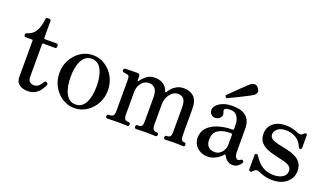

<svg xmlns="http://www.w3.org/2000/svg" viewBox="-66 -1103 2648 1551"><g transform="rotate(20 1258.0 -328.0)"><path d="M205 12Q183 12 160.5 4Q138 -4 123 -22.5Q108 -41 108 -74V-384Q108 -392 100 -392H47Q33 -392 33 -406V-412Q33 -423 47 -426Q94 -440 116.5 -479.5Q139 -519 146 -583Q146 -597 160 -597H175Q190 -597 190 -583V-438Q190 -430 198 -430H298Q304 -430 308 -425.5Q312 -421 312 -416V-406Q312 -392 298 -392H198Q190 -392 190 -384V-104Q190 -50 242 -50Q266 -50 283 -66.5Q300 -83 310 -102Q315 -110 321 -110Q327 -110 334 -106Q346 -99 339 -84Q330 -62 313.5 -40Q297 -18 271 -3Q245 12 205 12Z M609 12Q552 12 504.5 -19Q457 -50 429 -101.5Q401 -153 401 -215Q401 -277 429 -328.5Q457 -380 504.5 -411Q552 -442 609 -442Q667 -442 714.5 -411Q762 -380 790 -328.5Q818 -277 818 -215Q818 -153 790 -101.5Q762 -50 714.5 -19Q667 12 609 12ZM609 -19Q665 -19 693 -73Q721 -127 721 -215Q721 -303 693 -357Q665 -411 609 -411Q554 -411 525.5 -357Q497 -303 497 -215Q497 -127 525.5 -73Q554 -19 609 -19Z M891 0Q877 0 877 -16Q877 -32 891 -32Q921 -32 930 -43Q939 -54 939 -82V-349Q939 -368 936 -377.5Q933 -387 921 -390Q914 -392 904.5 -393Q895 -394 889 -395Q876 -398 876 -411Q876 -418 879.5 -423Q883 -428 890 -428Q893 -428 907 -428.5Q921 -429 939 -429Q957 -429 972.5 -429.5Q988 -430 994 -430Q1016 -430 1016 -406V-373Q1016 -370 1019 -369Q1022 -368 1025 -372Q1042 -397 1070.5 -419.5Q1099 -442 1143 -442Q1178 -442 1209 -425Q1240 -408 1256 -365Q1258 -360 1261 -360Q1264 -360 1266 -364Q1275 -380 1291 -398Q1307 -416 1332 -429Q1357 -442 1392 -442Q1443 -442 1476.5 -411.5Q1510 -381 1510 -303V-84Q1510 -55 1517.5 -43.5Q1525 -32 1543 -32Q1556 -32 1556 -16Q1556 0 1543 0Q1533 0 1513 -1Q1493 -2 1469 -2Q1445 -2 1422 -1Q1399 0 1389 0Q1375 0 1375 -16Q1375 -32 1389 -32Q1413 -32 1420.5 -43Q1428 -54 1428 -82V-288Q1428 -341 1411 -362Q1394 -383 1360 -383Q1334 -383 1312.5 -365.5Q1291 -348 1278 -319.5Q1265 -291 1265 -256V-84Q1265 -55 1274 -43.5Q1283 -32 1305 -32Q1319 -32 1319 -16Q1319 0 1305 0Q1295 0 1271 -1Q1247 -2 1223 -2Q1200 -2 1174.5 -1Q1149 0 1138 0Q1124 0 1124 -16Q1124 -32 1138 -32Q1168 -32 1175.5 -43Q1183 -54 1183 -82V-288Q1183 -339 1164 -362Q1145 -385 1111 -385Q1072 -385 1046.5 -353Q1021 -321 1021 -274V-84Q1021 -55 1030 -43.5Q1039 -32 1064 -32Q1077 -32 1077 -16Q1077 0 1064 0Q1054 0 1029 -1Q1004 -2 980 -2Q956 -2 929 -1Q902 0 891 0Z M1752 12Q1720 12 1691.5 -3Q1663 -18 1646 -44.5Q1629 -71 1629 -106Q1629 -158 1662 -192.5Q1695 -227 1750 -244.5Q1805 -262 1871 -262Q1882 -262 1882 -272V-300Q1882 -350 1861.5 -378.5Q1841 -407 1803 -407Q1773 -407 1759.5 -399Q1746 -391 1754 -372Q1767 -344 1750.5 -323.5Q1734 -303 1706 -303Q1684 -303 1670.5 -318Q1657 -333 1657 -352Q1657 -374 1675 -394.5Q1693 -415 1727 -428.5Q1761 -442 1808 -442Q1891 -442 1928.5 -406Q1966 -370 1966 -306V-112Q1966 -78 1975 -62.5Q1984 -47 1997 -47Q2009 -47 2017 -55Q2027 -65 2039 -54Q2047 -46 2039 -34Q2029 -19 2012.5 -6Q1996 7 1968 7Q1944 7 1924 -7Q1904 -21 1892 -46Q1886 -58 1877 -47Q1869 -36 1851 -22Q1833 -8 1808 2Q1783 12 1752 12ZM1797 -42Q1824 -42 1843 -57Q1862 -72 1872 -93Q1882 -114 1882 -133V-217Q1882 -231 1869 -231Q1802 -231 1762 -206Q1722 -181 1722 -122Q1722 -87 1736 -69.5Q1750 -52 1767.5 -47Q1785 -42 1797 -42ZM1741 -484Q1734 -485 1729.5 -492Q1725 -499 1726 -505Q1729 -508 1744 -523Q1759 -538 1780.5 -559Q1802 -580 1824 -601Q1846 -622 1863.5 -638.5Q1881 -655 1888 -659Q1902 -669 1919.5 -667.5Q1937 -666 1950 -646Q1966 -625 1960 -610Q1954 -595 1940 -585Q1933 -580 1912 -569Q1891 -558 1863.5 -544Q1836 -530 1809 -517Q1782 -504 1763 -495Q1744 -486 1741 -484Z M2308 12Q2275 12 2244.5 3.5Q2214 -5 2191 -16Q2169 -26 2155 -16Q2151 -13 2146 -8Q2141 -3 2137 1Q2128 10 2118.5 6.5Q2109 3 2109 -10V-129Q2109 -141 2119.5 -143Q2130 -145 2136 -136Q2170 -81 2211.5 -55.5Q2253 -30 2310 -30Q2354 -30 2384.5 -49Q2415 -68 2415 -104Q2415 -131 2393.5 -145Q2372 -159 2338 -167Q2304 -175 2266.5 -183.5Q2229 -192 2195 -206.5Q2161 -221 2139.5 -247.5Q2118 -274 2118 -319Q2118 -350 2133.5 -378Q2149 -406 2182.5 -424Q2216 -442 2268 -442Q2299 -442 2325.5 -435Q2352 -428 2374 -419Q2401 -409 2410 -416Q2414 -419 2419.5 -423.5Q2425 -428 2429 -432Q2437 -438 2444 -436Q2451 -434 2451 -422V-317Q2451 -305 2440 -302.5Q2429 -300 2425 -310Q2403 -364 2363.5 -384.5Q2324 -405 2282 -405Q2234 -405 2209.5 -383.5Q2185 -362 2185 -336Q2185 -311 2206.5 -298Q2228 -285 2261.5 -277.5Q2295 -270 2332.5 -262.5Q2370 -255 2403.5 -240.5Q2437 -226 2458.5 -199Q2480 -172 2480 -125Q2480 -68 2434.5 -28Q2389 12 2308 12Z"/></g></svg>

Font: TsukuhouMincho
Style: Regular
Weight: 400
Designer: Iose
Foundry: Typographish
Version: Version 1.001; ttfautohint (v1.8.3)